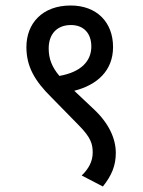

<svg xmlns="http://www.w3.org/2000/svg" viewBox="-20 -652 520 698"><path d="M401 -96C401 -148 376 -204 320 -256L250 -322C333 -343 391 -395 391 -481C391 -572 331 -632 237 -632C133 -632 76 -566 76 -481C76 -410 106 -358 168 -297L265 -198C311 -152 317 -128 317 -97C317 -65 302 -38 277 -14L354 26C386 -14 401 -50 401 -96ZM157 -476C157 -528 187 -561 238 -561C285 -561 312 -530 312 -483C312 -430 275 -390 196 -376C169 -408 157 -438 157 -476Z"/></svg>

Font: Noto Sans Devanagari SemiCondensed
Style: Regular
Weight: 400
Width: 4
Designer: Jelle Bosma - Monotype Design Team
Foundry: Monotype Imaging Inc.
Version: Version 2.004